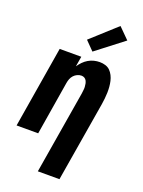

<svg xmlns="http://www.w3.org/2000/svg" viewBox="-180 -855 859 1152"><g transform="rotate(20 250.0 -279.5)"><path d="M214 215 302 -314Q303 -325 304.5 -335.5Q306 -346 305.5 -356.5Q305 -367 303 -377Q301 -387 296.5 -395.5Q292 -404 283.5 -409Q275 -414 264 -414Q251 -414 238 -408Q225 -402 215.5 -391.5Q206 -381 201 -368Q196 -355 194 -342L138 0H0L86 -520H224L213 -455Q224 -471 237.5 -485Q251 -499 268 -509Q285 -519 303.5 -523.5Q322 -528 340 -528Q359 -528 376.5 -522.5Q394 -517 406 -505Q418 -493 426 -477Q434 -461 438 -443.5Q442 -426 443.5 -407.5Q445 -389 444.5 -370.5Q444 -352 442 -333Q440 -314 437 -295L352 215ZM276 -572 221 -628 382 -774 450 -706Z"/></g></svg>

Font: Iosevka SS04 Heavy
Style: Italic
Weight: 900
Italic angle: -9°
Monospace: yes
Designer: Belleve Invis
Foundry: Belleve Invis
Version: Version 19.0.0; ttfautohint (v1.8.4)